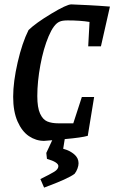

<svg xmlns="http://www.w3.org/2000/svg" viewBox="-20 -633 521 875"><path d="M382 -422 388 -533Q346 -540 288 -540Q263 -540 251 -534Q225 -523 201.5 -467.5Q178 -412 164 -336.5Q150 -261 150 -195Q150 -143 162.5 -115.5Q175 -88 195.5 -79.5Q216 -71 246 -71H314L353 -191H409L380 -14Q353 -6 275 1L268 45Q298 53 318 70Q338 87 338 111Q338 122 333 135.5Q328 149 320 159Q292 181 181 222L164 183Q209 161 227.5 149.5Q246 138 246 124Q246 106 194 91L191 64L218 6L181 9Q144 9 112 -12.5Q80 -34 60 -79.5Q40 -125 40 -192Q40 -260 60.5 -349Q81 -438 110 -496Q143 -528 213.5 -570.5Q284 -613 305 -613Q333 -612 382.5 -609.5Q432 -607 481 -603L440 -422Z"/></svg>

Font: Grenze Medium
Style: Italic
Weight: 500
Italic angle: -10°
Designer: Renata Polastri
Foundry: Omnibus-Type
Version: Version 1.002; ttfautohint (v1.8)